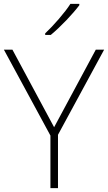

<svg xmlns="http://www.w3.org/2000/svg" viewBox="-20 -970 557 990"><path d="M389 -943V-950H343C316 -907 255 -837 213 -798V-790H242C294 -833 356 -899 389 -943ZM259 -314 44 -714H0L240 -271V0H279V-275L517 -714H474Z"/></svg>

Font: Noto Sans Ethiopic ExtraLight
Style: Regular
Weight: 200
Designer: Monotype Design Team
Foundry: Monotype Imaging Inc.
Version: Version 2.102